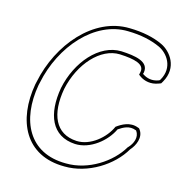

<svg xmlns="http://www.w3.org/2000/svg" viewBox="-102 -738 824 864"><g transform="rotate(15 310.5 -306.5)"><path d="M52 -291C21 -116 91 32 274 32C384 34 492 -36 540 -119C561 -142 581 -184 558 -216L554 -221L548 -223C509 -238 473 -217 450 -200C426 -145 362 -90 297 -93C197 -98 161 -183 183 -305C209 -428 295 -523 385 -520C454 -517 502 -505 495 -468L492 -454L503 -446C523 -433 553 -425 587 -438L598 -442L604 -452C648 -529 597 -592 553 -613C511 -633 459 -644 397 -645C229 -649 92 -486 55 -304ZM67 -291 70 -304C106 -481 238 -634 394 -630C454 -629 504 -618 545 -599C586 -580 629 -524 591 -458L588 -454L584 -452C555 -441 530 -448 513 -459L508 -462L510 -468C520 -522 453 -532 388 -535C285 -538 194 -432 168 -305C146 -179 183 -84 294 -78C366 -75 435 -133 462 -191C484 -206 510 -221 541 -209L544 -208L545 -206C563 -181 549 -148 530 -128L528 -126L527 -125C482 -48 381 19 277 17C104 17 37 -121 67 -291Z"/></g></svg>

Font: Snowfall
Style: BlkOlObl
Weight: 900
Designer: Jasper
Foundry: Cannot Into Space Fonts
Version: Version 0.9